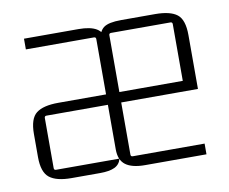

<svg xmlns="http://www.w3.org/2000/svg" viewBox="-62 -571 779 653"><g transform="rotate(-10 328.0 -245.0)"><path d="M601 5H389Q344 5 322 -11.5Q300 -28 300 -65V-446Q300 -453 293 -453H58V-490H246Q287 -490 308 -477.5Q329 -465 334 -436H312Q317 -470 334 -482.5Q351 -495 394 -495H511Q564 -495 587.5 -476.5Q611 -458 611 -405V-219H339V-255H565V-451Q565 -458 558 -458H353Q346 -458 346 -451V-39Q346 -32 353 -32H601ZM234 5H135Q83 5 59 -14Q35 -33 35 -85V-165Q35 -218 59 -236.5Q83 -255 135 -255H307V-219H88Q81 -219 81 -212V-39Q81 -32 88 -32H307Q302 -12 284 -3.5Q266 5 234 5Z"/></g></svg>

Font: Gemunu Libre ExtraLight ExtraLight
Style: Regular
Weight: 250
Version: Version 1.100